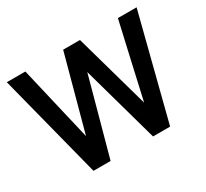

<svg xmlns="http://www.w3.org/2000/svg" viewBox="-144 -933 1231 1148"><g transform="rotate(-30 472.0 -359.0)"><path d="M728 0H610L462 -530Q427 -399 389.5 -264.5Q352 -130 317 0H199L15 -718H143L264 -202L404 -718H520L665 -202Q693 -327 723.5 -461Q754 -595 782 -718H911Z"/></g></svg>

Font: Ekushey Bangla
Style: Bold
Weight: 700
Designer: Al Mamun Sumon
Foundry: Al Mamun Sumon
Version: Version 1.0